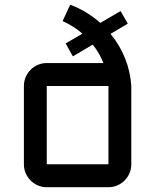

<svg xmlns="http://www.w3.org/2000/svg" viewBox="-20 -784 650 804"><path d="M529.8 -96.2Q529.8 -76.2 522.2 -58.6Q514.6 -41 501.7 -28.1Q488.8 -15.1 471.4 -7.6Q454.1 0 434.1 0H175.8Q156.2 0 138.7 -7.6Q121.1 -15.1 108.2 -28.1Q95.2 -41 87.6 -58.6Q80.1 -76.2 80.1 -96.2V-423.8Q80.1 -443.8 87.6 -461.4Q95.2 -479 108.2 -491.9Q121.1 -504.9 138.7 -512.5Q156.2 -520 175.8 -520H413.1Q404.8 -541 393.6 -560.5Q382.3 -580.1 368.2 -597.2L285.2 -547.9L254.9 -602.1L325.2 -643.1Q306.2 -659.7 285.4 -672.6Q264.6 -685.5 242.2 -695.8L273.9 -764.2Q343.8 -738.3 399.9 -688L484.9 -737.8L515.1 -685.1L442.9 -642.1Q481 -596.2 503.4 -540.5Q525.9 -484.9 529.8 -423.8ZM434.1 -96.2V-423.8H175.8V-96.2Z"/></svg>

Font: Aldrich [RUS by Daymarius]
Style: Regular
Weight: 400
Designer: Matthew Desmond
Foundry: Matthew Desmond
Version: Version 1.002 August 24, 2018